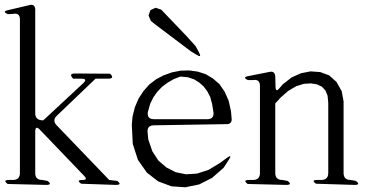

<svg xmlns="http://www.w3.org/2000/svg" viewBox="-24 -791 1544 796"><path d="M7.8 -28.3Q-14.6 -44.9 13.7 -44.9H29.3Q58.6 -44.9 58.6 -74.2V-710Q58.6 -739.3 30.3 -733.4L8.8 -732.4Q-17.6 -743.2 9.8 -749L100.6 -770.5Q119.1 -774.4 122.1 -753.9V-321.3Q122.1 -292 155.3 -292L320.3 -445.3Q341.8 -464.8 312.5 -464.8H279.3Q258.8 -486.3 287.1 -486.3L432.6 -485.4Q453.1 -464.8 423.8 -464.8H372.1L211.9 -311.5Q191.4 -292 210.9 -271.5L428.7 -44.9L461.9 -41Q484.4 -24.4 456.1 -24.4L312.5 -29.3Q290 -44.9 318.4 -44.9Q340.8 -44.9 326.2 -60.5L141.6 -252.9Q122.1 -273.4 122.1 -245.1V-73.2Q122.1 -44.9 151.4 -44.9L172.9 -41Q195.3 -24.4 167 -24.4Z M917 -136.7Q940.4 -153.3 924.8 -128.9L903.3 -95.7L855.5 -53.7L801.8 -26.4L744.1 -14.6L686.5 -18.6L631.8 -39.1L585 -75.2L547.9 -127.9L526.4 -194.3L522.5 -273.4L525.4 -307.6L535.2 -346.7L550.8 -382.8L571.3 -414.1L595.7 -441.4L624 -462.9L654.3 -478.5L689.5 -491.2L724.6 -498L760.7 -499L795.9 -494.1L829.1 -483.4L858.4 -465.8L885.7 -442.4L907.2 -411.1L923.8 -374L933.6 -330.1L936.5 -296.9Q936.5 -276.4 916 -276.4L614.3 -271.5Q585 -271.5 587.9 -242.2L590.8 -212.9L607.4 -164.1L632.8 -125L666 -96.7L704.1 -77.1L747.1 -68.4L793 -71.3L840.8 -86.9L887.7 -115.2ZM723.6 -473.6 696.3 -462.9 670.9 -448.2 647.5 -430.7 627.9 -410.2 611.3 -386.7 598.6 -360.4 588.9 -326.2Q585 -296.9 614.3 -296.9H835.9Q862.3 -296.9 861.3 -323.2L855.5 -359.4L847.7 -388.7L835 -413.1L820.3 -432.6L802.7 -448.2L781.2 -461.9L754.9 -470.7ZM599.6 -749 621.1 -758.8 644.5 -751 751 -639.6 787.1 -599.6 800.8 -574.2Q814.5 -548.8 790 -564.5L767.6 -578.1L621.1 -688.5L601.6 -704.1L591.8 -726.6Z M1286.1 -29.3Q1263.7 -44.9 1292 -44.9H1307.6Q1336.9 -44.9 1336.9 -74.2V-365.2L1334 -394.5L1325.2 -416L1310.5 -431.6L1290 -441.4L1264.6 -445.3L1235.4 -443.4L1204.1 -433.6L1170.9 -414.1L1140.6 -387.7L1117.2 -362.3V-74.2Q1117.2 -44.9 1146.5 -44.9L1168 -41Q1190.4 -24.4 1162.1 -24.4L1002.9 -28.3Q980.5 -44.9 1008.8 -44.9H1024.4Q1053.7 -44.9 1053.7 -74.2V-434.6Q1053.7 -463.9 1025.4 -459H1003.9Q978.5 -470.7 1005.9 -475.6L1094.7 -493.2Q1114.3 -497.1 1117.2 -475.6L1118.2 -433.6Q1118.2 -404.3 1135.7 -426.8L1148.4 -441.4L1184.6 -469.7L1223.6 -487.3L1263.7 -495.1L1303.7 -492.2L1340.8 -478.5L1371.1 -451.2L1392.6 -413.1L1400.4 -371.1V-74.2Q1400.4 -44.9 1429.7 -44.9L1451.2 -41Q1473.6 -24.4 1445.3 -24.4Z"/></svg>

Font: B2 Hana
Style: Regular
Weight: 500
Version: 2020-08-05; (max)